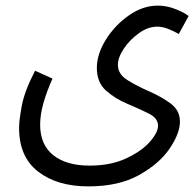

<svg xmlns="http://www.w3.org/2000/svg" viewBox="-20 -434 692 684"><path d="M295 230Q403 230 475.5 189.5Q548 149 584.5 95Q621 41 621 -1Q621 -41 587.5 -65.5Q554 -90 510.5 -109Q467 -128 433.5 -149Q400 -170 400 -203Q400 -229 421 -260.5Q442 -292 474.5 -315.5Q507 -339 540 -339Q560 -339 580.5 -330.5Q601 -322 617 -313L652 -377Q637 -389 605.5 -401.5Q574 -414 542 -414Q489 -414 439 -379Q389 -344 357 -292.5Q325 -241 325 -192Q325 -140 358 -111Q391 -82 434 -64Q477 -46 510 -29.5Q543 -13 543 14Q543 38 513.5 71.5Q484 105 429 130.5Q374 156 299 156Q217 156 170 119Q123 82 123 10Q123 -25 134.5 -66Q146 -107 167 -154L105 -182Q68 -111 58 -59Q48 -7 48 22Q48 125 116 177.5Q184 230 295 230Z"/></svg>

Font: Noto Sans Arabic Condensed
Style: Regular
Weight: 400
Width: 3
Designer: Nadine Chahine
Foundry: Monotype Imaging Inc.
Version: 1.001